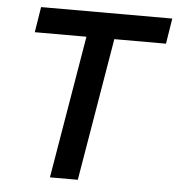

<svg xmlns="http://www.w3.org/2000/svg" viewBox="-51 -748 736 796"><g transform="rotate(5 317.0 -350.0)"><path d="M186 0 286 -594H71L88 -700H634L617 -594H402L302 0Z"/></g></svg>

Font: Figtree Light SemiBold
Style: Italic
Weight: 600
Italic angle: -9.5°
Version: Version 2.001;gftools[0.9.30]